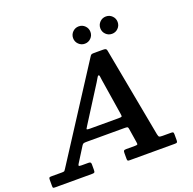

<svg xmlns="http://www.w3.org/2000/svg" viewBox="-215 -1135 1310 1300"><g transform="rotate(-20 440.0 -485.0)"><path d="M682 -845Q708 -845 726.2 -863.2Q744.5 -881.5 744.5 -907.5Q744.5 -933.5 726.2 -951.8Q708 -970 682 -970Q656 -970 637.8 -951.8Q619.5 -933.5 619.5 -907.5Q619.5 -881.5 637.8 -863.2Q656 -845 682 -845ZM486 -845Q512 -845 530.2 -863.2Q548.5 -881.5 548.5 -907.5Q548.5 -933.5 530.2 -951.8Q512 -970 486 -970Q460.5 -970 442 -951.8Q423.5 -933.5 423.5 -907.5Q423.5 -881.5 442 -863.2Q460.5 -845 486 -845ZM471 -572Q481 -587.5 487.5 -599.8Q494 -612 498.5 -612Q505 -612 506 -602.2Q507 -592.5 510 -572.5L550.5 -316.5Q553.5 -299 550.2 -296Q547 -293 527 -293H321.5Q295.5 -293 298.8 -299.5Q302 -306 310.5 -319ZM-53 -18Q-53 -6 -50.8 -3Q-48.5 0 -36 0H229.5Q244 0 247.5 -3.8Q251 -7.5 251 -21.5V-61.5Q251 -72 246.8 -75.5Q242.5 -79 233 -79H183Q165 -79 163.5 -83Q162 -87 168.5 -97L236 -204.5Q242 -213.5 248.5 -215.2Q255 -217 270.5 -217H537.5Q554.5 -217 561.2 -215.5Q568 -214 570 -199.5L586 -98.5Q588.5 -85 585.2 -82Q582 -79 566 -79H505.5Q491.5 -79 487.8 -75.2Q484 -71.5 484 -58V-17Q484 -6.5 486.8 -3.2Q489.5 0 499.5 0H826.5Q839 0 842.5 -3.5Q846 -7 846 -19V-60.5Q846 -72.5 842.8 -75.8Q839.5 -79 828.5 -79H768Q748.5 -79 743.2 -82.2Q738 -85.5 734.5 -102L615.5 -740Q614 -750.5 611.5 -756Q609 -761.5 603 -763.2Q597 -765 584 -765H521Q505.5 -765 501 -761Q496.5 -757 491 -748L69.5 -95.5Q64 -87.5 60.8 -83.2Q57.5 -79 43 -79H-36.5Q-47.5 -79 -50.2 -75.2Q-53 -71.5 -53 -60.5Z"/></g></svg>

Font: Besley SemiBold
Style: Italic
Weight: 600
Italic angle: -13°
Designer: Owen Earl
Foundry: indestructible type*
Version: Version 2.001